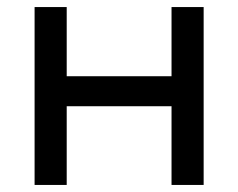

<svg xmlns="http://www.w3.org/2000/svg" viewBox="-20 -524 675 544"><path d="M169 0V-223H466V0H557V-504H466V-308H169V-504H78V0Z"/></svg>

Font: Hibana SubMedium
Style: Regular
Weight: 500
Width: 6
Designer: pygmalion
Foundry: ybstudio
Version: Version 0.930;hotconv 1.0.109;makeotfexe 2.5.65596